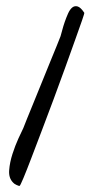

<svg xmlns="http://www.w3.org/2000/svg" viewBox="-20 -604 311 624"><path d="M22.5 -10.7Q7.8 -25.4 9.8 -50.8Q11.7 -76.2 20.5 -103.5Q29.3 -130.9 40 -154.3Q50.8 -177.7 55.7 -187.5Q58.6 -195.3 67.9 -218.3Q77.1 -241.2 89.8 -272Q102.5 -302.7 116.2 -336.9Q129.9 -371.1 142.6 -401.9Q155.3 -432.6 164.6 -455.6Q173.8 -478.5 176.8 -486.3Q178.7 -492.2 182.1 -505.4Q185.5 -518.6 190.4 -532.7Q195.3 -546.9 201.2 -560.1Q207 -573.2 214.8 -579.6Q222.7 -585.9 232.4 -583Q242.2 -580.1 253.9 -562.5Q254.9 -561.5 246.6 -537.6Q238.3 -513.7 224.1 -474.1Q210 -434.6 191.9 -384.3Q173.8 -334 154.3 -281.7Q134.8 -229.5 115.7 -179.2Q96.7 -128.9 81.5 -89.4Q66.4 -49.8 56.2 -25.4Q45.9 -1 43.9 0Q42 1 33.7 -2.9Q25.4 -6.8 22.5 -10.7Z"/></svg>

Font: Nothing You Could Do
Style: Regular
Weight: 400
Version: Version 1.005